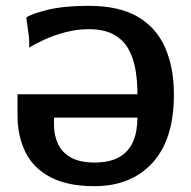

<svg xmlns="http://www.w3.org/2000/svg" viewBox="-20 -628 655 658"><path d="M304 10Q211 10 152.5 -21Q94 -52 67 -107Q40 -162 40 -233V-305H451Q451 -351 444 -391Q437 -431 419 -462Q401 -493 368 -510.5Q335 -528 284 -528Q245 -528 206 -518Q167 -508 134 -493Q101 -478 80 -465V-495L70 -568Q89 -581 144 -594.5Q199 -608 284 -608Q389 -608 453 -570Q517 -532 546.5 -463.5Q576 -395 576 -304Q576 -150 502.5 -70Q429 10 304 10ZM304 -71Q356 -71 388.5 -89.5Q421 -108 436 -142.5Q451 -177 451 -225H165V-200Q165 -165 178.5 -135.5Q192 -106 222.5 -88.5Q253 -71 304 -71Z"/></svg>

Font: Red Rose Medium
Style: Regular
Weight: 500
Designer: Jaikishan Patel
Version: Version 2.000